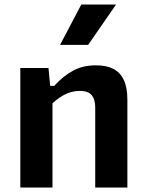

<svg xmlns="http://www.w3.org/2000/svg" viewBox="-20 -838 660 858"><path d="M214.5 0H70.8V-534.2H196.7L205.8 -437.5H214.5ZM405.5 0V-355.6Q405.5 -384.2 397.1 -401.2Q388.8 -418.1 373.7 -425Q358.7 -431.8 337 -431.8Q297.2 -431.8 261.8 -411.5Q226.4 -391.2 193 -354.8V-454.2H222.2Q264.2 -500 307.9 -523Q351.5 -546.1 409.1 -546.1Q455.7 -546.1 486.7 -530.1Q517.7 -514.2 533.4 -480.3Q549.2 -446.4 549.2 -392.7V0ZM373.8 -637.4 498.6 -817.7H343.2L248.4 -637.4Z"/></svg>

Font: Monaspace Neon Var
Style: Regular
Weight: 400
Designer: Riley Cran and the Lettermatic Team
Version: Version 1.000 (Monaspace Neon Var)